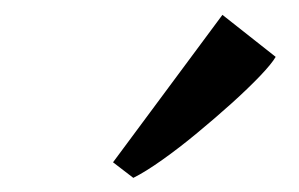

<svg xmlns="http://www.w3.org/2000/svg" viewBox="-20 -882 412 265"><path d="M136 -658 287 -861.5 360.5 -803.5Q355 -794 338.8 -777Q322.5 -760 299.8 -739.5Q277 -719 252.2 -698.5Q227.5 -678 204.2 -661.5Q181 -645 164 -636.5Z"/></svg>

Font: Merriweather Light 18pt
Style: Italic
Weight: 400
Italic angle: -7.8°
Version: Version 2.101